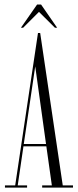

<svg xmlns="http://www.w3.org/2000/svg" viewBox="-20 -852 354 872"><path d="M2.5 0V-10H49L152.5 -702H162.5L265 -10H311.5V0H171.5V-10H215.5L190.5 -187.5H86.5L60.5 -10H103V0ZM88 -198H189L140 -550.5ZM75 -726 148.5 -831.5H166.5L239.5 -726H229.5L157 -798L85 -726Z"/></svg>

Font: Imbue 100pt ExtraLight
Style: Regular
Weight: 200
Designer: Tyler Finck
Foundry: Etcetera Type Company
Version: Version 1.102; ttfautohint (v1.8.3)